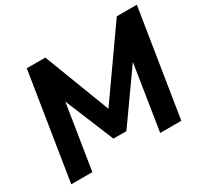

<svg xmlns="http://www.w3.org/2000/svg" viewBox="-145 -904 1166 1103"><g transform="rotate(-30 438.0 -352.5)"><path d="M34 0 146 -705H269L436 -269L743 -705H876L764 0H624L692 -432L461 -106H375L242 -429L174 0Z"/></g></svg>

Font: Nunito Sans ExtraBold
Style: Italic
Weight: 800
Italic angle: -9°
Designer: Vernon Adams
Foundry: Vernon Adams
Version: Version 3.006; ttfautohint (v1.8.3)